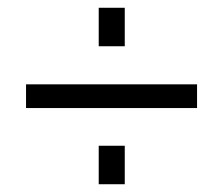

<svg xmlns="http://www.w3.org/2000/svg" viewBox="-20 -607 574 494"><path d="M47 -390H487V-329H47ZM234 -232H301V-133H234ZM234 -587H301V-488H234Z"/></svg>

Font: Aspekta 300
Style: Regular
Weight: 300
Designer: Ivo Dolenc
Version: Version 2.000